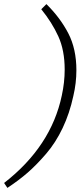

<svg xmlns="http://www.w3.org/2000/svg" viewBox="-91 -758 393 935"><path d="M-55 157 -71 133Q158 -45 210 -293Q224 -357 224 -419Q224 -513 193 -581Q162 -649 110 -713L135 -738Q202 -672 241.5 -596Q281 -520 281 -416Q281 -353 266 -290Q248 -206 214 -134.5Q180 -63 133.5 -9Q87 45 44 82.5Q1 120 -55 157Z"/></svg>

Font: HK Venetian
Style: Italic
Weight: 400
Italic angle: -12°
Version: Version 1.000;PS 001.000;hotconv 1.0.88;makeotf.lib2.5.64775